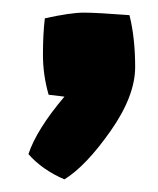

<svg xmlns="http://www.w3.org/2000/svg" viewBox="-20 -152 250 304"><path d="M185 -128Q194 -92 194 -46Q194 0 155 55.5Q116 111 82 132Q47 117 25 92Q38 53 82 1L57 -2Q48 -33 48 -65.5Q48 -98 51 -123Q92 -132 112.5 -132Q133 -132 185 -128Z"/></svg>

Font: Inika
Style: Bold
Weight: 700
Version: Version 1.001